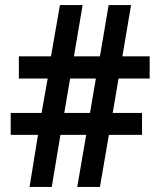

<svg xmlns="http://www.w3.org/2000/svg" viewBox="-20 -733 627 753"><path d="M445 -425 422 -290H537V-204H407L372 0H283L318 -204H217L183 0H96L129 -204H22V-290H143L167 -425H54V-512H180L215 -713H304L270 -512H372L406 -713H494L460 -512H567V-425ZM232 -290H333L356 -425H255Z"/></svg>

Font: Noto Sans Gujarati SemiCondensed SemiBold
Style: Regular
Weight: 600
Width: 4
Designer: Jelle Bosma - Monotype Design Team, Universal Thirst
Foundry: Monotype Imaging Inc.
Version: Version 2.106; ttfautohint (v1.8.4.7-5d5b)